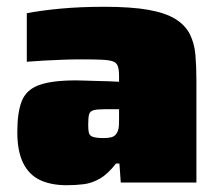

<svg xmlns="http://www.w3.org/2000/svg" viewBox="-20 -538 647 566"><path d="M177 8Q130 8 97.5 -7.5Q65 -23 48 -58Q31 -93 31 -149Q31 -206 44 -239.5Q57 -273 94.5 -287Q132 -301 204 -301Q212 -301 227 -300.5Q242 -300 260.5 -299.5Q279 -299 297.5 -298.5Q316 -298 331 -297V-313Q331 -332 327.5 -342.5Q324 -353 313 -357Q302 -361 279 -362Q256 -363 218 -363Q194 -363 166.5 -362Q139 -361 111.5 -359.5Q84 -358 59 -356V-499Q100 -507 158 -512.5Q216 -518 288 -518Q367 -518 417.5 -509Q468 -500 497 -482Q526 -464 539.5 -437.5Q553 -411 556 -377Q559 -343 559 -301V0H336L332 -56H322Q298 -25 274.5 -11.5Q251 2 227 5Q203 8 177 8ZM286 -131Q298 -131 306.5 -133Q315 -135 319.5 -139.5Q324 -144 327 -151Q330 -158 330.5 -167.5Q331 -177 331 -189V-216H288Q266 -216 255.5 -213Q245 -210 242.5 -200.5Q240 -191 240 -169Q240 -155 242 -146.5Q244 -138 254 -134.5Q264 -131 286 -131Z"/></svg>

Font: Saira SemiExpanded Black
Style: Regular
Weight: 900
Width: 6
Designer: Hector Gatti with collaboration of the Omnibus-Type team
Foundry: Omnibus-Type
Version: Version 1.101